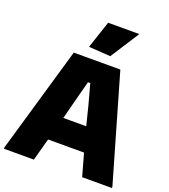

<svg xmlns="http://www.w3.org/2000/svg" viewBox="-179 -1121 1092 1244"><g transform="rotate(20 367.0 -499.0)"><path d="M-5 -10 207 -740H528L739 -10V0H534L491 -154H243L201 0H-5ZM446 -319 413 -451 375 -591H359L322 -450L288 -319ZM287 -809 350 -998H565L437 -799Z"/></g></svg>

Font: Encode Sans Narrow
Style: Black
Weight: 900
Designer: Pablo Impallari, Andres Torresi
Foundry: Pablo Impallari, Andres Torresi
Version: Version 1.000; ttfautohint (v1.00) -l 8 -r 50 -G 200 -x 14 -